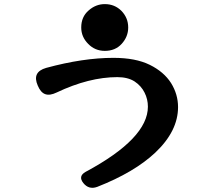

<svg xmlns="http://www.w3.org/2000/svg" viewBox="-20 -846 1040 936"><path d="M386 46Q360 13 397 -8Q701 -171 701 -326Q701 -362 685 -394Q669 -427 636 -449Q603 -470 552 -470Q414 -470 256 -395Q223 -379 200.5 -387Q178 -395 164 -429Q135 -495 205 -515Q385 -564 533 -564Q641 -564 710 -530Q779 -496 814 -441Q848 -386 848 -324Q848 -207 737 -102Q635 -6 454 65Q413 80 386 46ZM491 -598Q443 -598 410 -632Q376 -666 376 -712Q376 -764 412 -795Q447 -826 491 -826Q539 -826 572 -793Q605 -759 605 -712Q605 -667 573 -632Q542 -598 491 -598Z"/></svg>

Font: MaokenZhuyuanTi
Style: Regular
Weight: 400
Designer: Fontworks Inc & LongZhuTi team: ZERO子、时光羊、荆南、频凡、刘鹏、Little White Dog、帆影Magmeta、奈白不弍、白日月球、ChaoTawei、雨三（排名不分先后）
Version: Version 1.000; 20230222